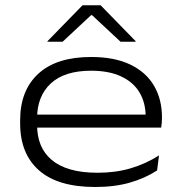

<svg xmlns="http://www.w3.org/2000/svg" viewBox="-20 -714 706 748"><path d="M351 14.5Q205.5 14.5 132 -50.2Q58.5 -115 58.5 -233V-245.5Q58.5 -362 129.5 -427Q200.5 -492 335 -492Q426 -492 487.5 -462.5Q549 -433 580 -380Q611 -327 611 -257V-254.5Q611 -245.5 610.2 -235.5Q609.5 -225.5 608 -217H545.5Q546.5 -226 547 -237.2Q547.5 -248.5 547.5 -259Q547.5 -313.5 523.5 -353.8Q499.5 -394 452 -416.2Q404.5 -438.5 335 -438.5Q231.5 -438.5 178 -389Q124.5 -339.5 124.5 -253V-246.5V-239V-226.5Q124.5 -184.5 138.2 -150.2Q152 -116 180.8 -91.5Q209.5 -67 254 -54Q298.5 -41 360.5 -41Q429.5 -41 488 -58Q546.5 -75 599.5 -108.5L592 -50Q545 -19.5 485.8 -2.5Q426.5 14.5 351 14.5ZM88.5 -217V-267.5H594V-217ZM301.5 -693.5H372L508.5 -553.5V-551.5H449.5L338.5 -655H335L224 -551.5H165V-553.5Z"/></svg>

Font: Anek Latin Expanded Light
Style: Regular
Weight: 300
Width: 7
Designer: Yesha Goshar
Foundry: Ek Type
Version: Version 1.003